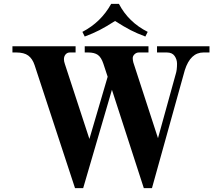

<svg xmlns="http://www.w3.org/2000/svg" viewBox="-20 -950 1116 988"><path d="M44 -680H63C90.3 -680 111.2 -674.7 125.5 -664C139.8 -653.3 150.7 -637 158 -615L366 18H408L556 -488L720 18H762L931 -589C950.3 -649.7 982.3 -680 1027 -680H1058V-712H788V-680H838C856.7 -680 870.2 -674 878.5 -662C886.8 -650 891 -636.7 891 -622C891 -600 888.7 -582 884 -568L793 -239L666 -629C664 -637 663 -644.3 663 -651C663 -658.3 666.2 -665 672.5 -671C678.8 -677 686.3 -680 695 -680H744V-712H416V-680H433C455 -680 471.8 -675.8 483.5 -667.5C495.2 -659.2 504.7 -644 512 -622L534 -555L440 -235L314 -620C310.7 -629.3 309 -637.7 309 -645C309 -655 311.8 -663.3 317.5 -670C323.2 -676.7 330.7 -680 340 -680H369V-712H44ZM404 -786 416 -762C444.7 -772.7 470 -783.7 492 -795C514 -806.3 540.7 -822 572 -842C603.3 -822 630 -806.3 652 -795C674 -783.7 699.3 -772.7 728 -762L740 -786C674 -819.3 624.7 -867.3 592 -930H552C517.3 -867.3 468 -819.3 404 -786Z"/></svg>

Font: Km Standard TT
Style: Bold
Weight: 700
Designer: Alexey Kryukov <alexios@thessalonica.org.ru>
Version: Version 2.0.2